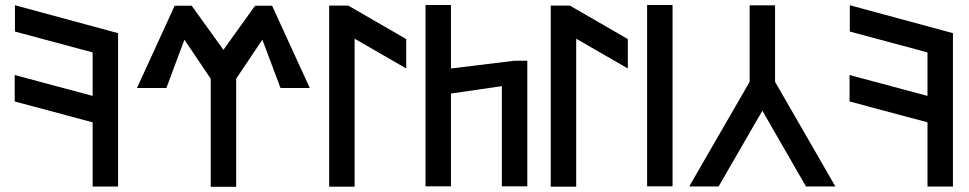

<svg xmlns="http://www.w3.org/2000/svg" viewBox="-20 -738 3832 759"><path d="M39.1 -717.3 446.8 -606.9V-0.5H346.2V-254.4L38.1 -336.9V-441.4L346.2 -358.9V-530.8L39.1 -613.3Z M670.4 -715.3H737.8L863.3 -541L988.3 -715.3H1055.7L1204.6 -390.1H1088.9L1017.1 -581.1L913.6 -426.8V0.5H813V-426.8L709 -581.1L637.7 -390.1H521.5Z M1356.9 -715.8 1585.9 -583.5V-467.3L1381.8 -585V0H1281.2V-715.8Z M1662.1 -718.3H1762.7V-467.3L2014.2 -498H2064.5V-1.5H1963.9V-397.5L1762.7 -368.2V-1.5H1662.1Z M2232.9 -715.8 2461.9 -583.5V-467.3L2257.8 -585V0H2157.2V-715.8Z M2638.7 -1.5H2538.1V-718.3H2638.7Z M3282.2 -1H3166L2993.7 -300.3L2820.8 -1H2704.6L2943.4 -414.6V-716.8H3043.9V-414.6Z M3339.4 -717.3 3747.1 -606.9V-0.5H3646.5V-254.4L3338.4 -336.9V-441.4L3646.5 -358.9V-530.8L3339.4 -613.3Z"/></svg>

Font: Kultigin
Style: Regular
Weight: 400
Designer: facebook.com/biligbitig
Foundry: facebook.com/biligbitig
Version: Version 1.0